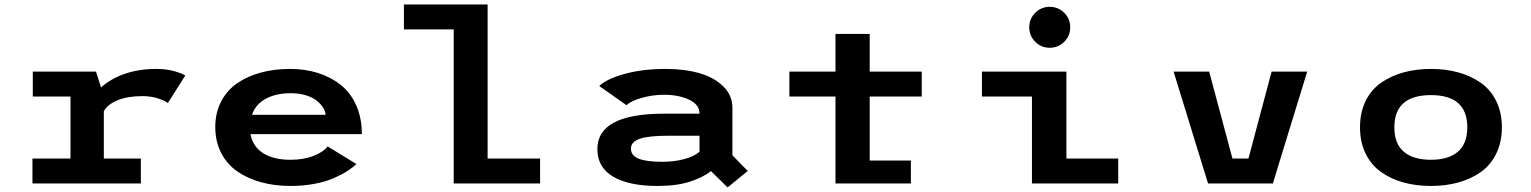

<svg xmlns="http://www.w3.org/2000/svg" viewBox="-20 -820 6840 858"><path d="M444 -111.5H609.5V0H125V-111.5H295V-388.5H126.5V-500H409L431.5 -429Q473 -467.5 536.8 -489.8Q600.5 -512 677.5 -512Q724.5 -512 759.5 -501.8Q794.5 -491.5 808 -482.5L730 -359.5Q719.5 -369 687.2 -379.8Q655 -390.5 617 -390.5Q550 -390.5 505 -371.8Q460 -353 444 -323Z M1572.5 -87Q1555.5 -70.5 1531.2 -55Q1507 -39.5 1471.2 -23.8Q1435.5 -8 1385.2 1.5Q1335 11 1278 11Q1207 11 1146.2 -5.8Q1085.5 -22.5 1039.8 -54.5Q994 -86.5 968 -137.2Q942 -188 942 -252.5Q942 -316.5 968.5 -367Q995 -417.5 1041 -448.8Q1087 -480 1146.8 -496Q1206.5 -512 1276 -512Q1343 -512 1400.5 -494Q1458 -476 1502.2 -441Q1546.5 -406 1571.8 -349.5Q1597 -293 1597 -220.5H1099.5Q1109.5 -165 1156 -135.5Q1202.5 -106 1278 -106Q1337 -106 1381.2 -123.5Q1425.5 -141 1444.5 -165.5ZM1279.5 -403.5Q1215 -403.5 1169 -379.5Q1123 -355.5 1106 -307H1435Q1434 -322.5 1424.2 -338.5Q1414.5 -354.5 1396.2 -369.5Q1378 -384.5 1347.5 -394Q1317 -403.5 1279.5 -403.5Z M2159 -111.5H2393.5V0H2007.5V-688.5H1785V-800H2159Z M2955.5 -512Q3040.5 -512 3107 -492.5Q3173.5 -473 3213.2 -433Q3253 -393 3253 -338V-126L3321.5 -56L3231.5 17.5L3157 -55.5Q3123.5 -28 3064 -8.5Q3004.5 11 2918 11Q2791 11 2720.2 -30.5Q2649.5 -72 2649.5 -153.5Q2649.5 -312 2947 -312H3106V-312.5Q3106 -352.5 3059.5 -374.5Q3013 -396.5 2948 -396.5Q2896 -396.5 2848 -382.8Q2800 -369 2779.5 -350L2658 -435.5Q2689 -466.5 2769.5 -489.2Q2850 -512 2955.5 -512ZM2938.5 -97Q2993 -97 3037.5 -109Q3082 -121 3106 -142V-213.5H2968Q2878 -213.5 2838.8 -199.8Q2799.5 -186 2799.5 -156Q2799.5 -124.5 2834.2 -110.8Q2869 -97 2938.5 -97Z M3507.5 -388.5V-500H3713.5V-668.5H3866.5V-500H4099V-388.5H3866.5V-102.5H4050.5V0H3713.5V-388.5Z M4735.8 -633.2Q4709 -606.5 4671 -606.5Q4633 -606.5 4606.2 -633.2Q4579.5 -660 4579.5 -698Q4579.5 -736 4606.2 -762.8Q4633 -789.5 4671 -789.5Q4709 -789.5 4735.8 -762.8Q4762.5 -736 4762.5 -698Q4762.5 -660 4735.8 -633.2ZM4745.5 -111.5H4977V0H4591.5V-388.5H4368V-500H4745.5Z M5662.5 -500H5821.5L5668 0H5378.5L5224.5 -500H5383.5L5487.5 -111.5H5559Z M6496.8 -4.5Q6440.5 11 6374.5 11Q6308.5 11 6252.2 -4.5Q6196 -20 6152 -51Q6108 -82 6082.8 -133.2Q6057.5 -184.5 6057.5 -251Q6057.5 -317.5 6082.5 -368.5Q6107.5 -419.5 6151.8 -450.2Q6196 -481 6252.2 -496.5Q6308.5 -512 6374.5 -512Q6440.5 -512 6496.8 -496.5Q6553 -481 6597 -450.2Q6641 -419.5 6666.2 -368.5Q6691.5 -317.5 6691.5 -251Q6691.5 -184.5 6666.2 -133.2Q6641 -82 6597 -51Q6553 -20 6496.8 -4.5ZM6537 -251Q6537 -395 6374.5 -395Q6211 -395 6211 -251Q6211 -177.5 6253.5 -141.8Q6296 -106 6374.5 -106Q6453 -106 6495 -142Q6537 -178 6537 -251Z"/></svg>

Font: League Mono Wide SemiBold
Style: Regular
Weight: 600
Width: 8
Designer: Tyler Finck
Foundry: The League of Moveable Type / Tyler Finck
Version: Version 2.210